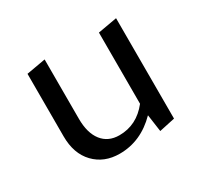

<svg xmlns="http://www.w3.org/2000/svg" viewBox="-100 -553 723 689"><g transform="rotate(-30 262.0 -208.0)"><path d="M370 -409 449 -423V-7L384 7L374 -64Q306 5 218 5Q154 5 114 -36.5Q74 -78 74 -150V-409L153 -423V-177Q153 -118 178.5 -85.5Q204 -53 250 -53Q322 -53 370 -114Z"/></g></svg>

Font: EauTestInfant Medium
Style: Regular
Weight: 500
Designer: Christian Thalmann (Catharsis Fonts)
Version: Version 0.001;PS 000.001;hotconv 1.0.88;makeotf.lib2.5.64775